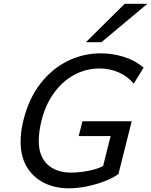

<svg xmlns="http://www.w3.org/2000/svg" viewBox="-20 -996 809 1028"><path d="M685.1 -346.7 614.3 -64.5Q587.9 -44.4 543.2 -26.9Q498.5 -9.3 447.3 1.5Q396 12.2 348.6 12.2Q273.4 12.2 215.1 -17.3Q156.7 -46.9 123.5 -102.5Q90.3 -158.2 90.3 -237.3Q90.3 -292.5 106 -354.5Q134.8 -469.2 196.5 -548.6Q258.3 -627.9 342 -669.2Q425.8 -710.4 519 -710.4Q582 -710.4 642.6 -691.7Q703.1 -672.9 749 -633.8L695.8 -547.9Q663.1 -588.4 614.5 -608.9Q565.9 -629.4 513.7 -629.4Q439.5 -629.4 376.5 -594.7Q313.5 -560.1 268.6 -497.6Q223.6 -435.1 202.6 -351.6Q187.5 -291 187.5 -240.7Q187.5 -159.7 234.1 -115.7Q280.8 -71.8 360.8 -71.8Q390.1 -71.8 422.6 -76.2Q455.1 -80.6 484.1 -88.6Q513.2 -96.7 532.2 -107.4L572.3 -267.6H401.4L421.4 -346.7ZM647.5 -975.6H769L522.9 -770H439.9Z"/></svg>

Font: Andika
Style: Italic
Weight: 400
Italic angle: -14°
Designer: Victor Gaultney, Annie Olsen, Julie Remington, Don Collingsworth, Eric Hays, Becca Hirsbrunner
Foundry: SIL International
Version: Version 6.101